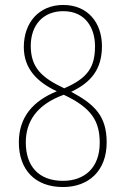

<svg xmlns="http://www.w3.org/2000/svg" viewBox="-20 -744 505 774"><path d="M234 10C336 10 410 -54 410 -170C410 -276 362 -323 267 -374C346 -411 391 -464 391 -558C391 -651 335 -724 235 -724C137 -724 76 -653 76 -554C76 -467 130 -413 209 -376C113 -337 56 -272 56 -170C56 -60 121 10 234 10ZM239 -388C150 -430 104 -470 104 -559C104 -643 154 -699 235 -699C327 -699 363 -628 363 -558C363 -472 333 -429 239 -388ZM234 -15C135 -15 84 -75 84 -170C84 -253 127 -322 237 -362C350 -309 382 -255 382 -168C382 -68 321 -15 234 -15Z"/></svg>

Font: Noto Serif Bengali Condensed Thin
Style: Regular
Weight: 100
Width: 3
Designer: Juan Bruce, Universal Thirst, Indian Type Foundry and the Monotype Design Team.
Foundry: Monotype Imaging Inc.
Version: Version 2.003